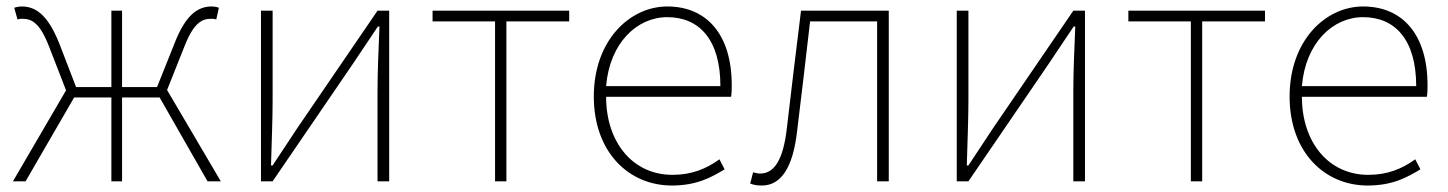

<svg xmlns="http://www.w3.org/2000/svg" viewBox="-20 -560 4471 593"><path d="M496 -282 549 -415C578 -490 604 -502 632 -502C640 -502 641 -502 648 -500L656 -536C652 -538 642 -540 634 -540C592 -540 554 -516 519 -426L465 -291H357V-527H324V-291H215L163 -426C127 -516 89 -540 47 -540C39 -540 29 -538 24 -536L34 -500C41 -502 42 -502 49 -502C78 -502 103 -490 132 -415L184 -281L20 0H59L209 -259H324V0H357V-259H473L621 0H662Z M786 0H822L1070 -363L1147 -478H1152C1149 -407 1146 -336 1146 -277V0H1182V-527H1146L898 -164C876 -131 844 -82 822 -49H817C819 -120 822 -191 822 -249V-527H786Z M1509 0H1544V-494H1738V-527H1316V-494H1509Z M2055 13C2133 13 2178 -13 2218 -37L2202 -68C2162 -39 2117 -20 2057 -20C1933 -20 1852 -122 1852 -261H2238C2240 -274 2240 -286 2240 -297C2240 -453 2163 -540 2041 -540C1924 -540 1814 -434 1814 -262C1814 -90 1922 13 2055 13ZM1852 -294C1863 -427 1947 -507 2041 -507C2140 -507 2205 -437 2205 -294Z M2333 13C2391 13 2429 -40 2442 -156C2456 -270 2469 -381 2482 -494H2689V0H2725V-527H2454C2439 -405 2424 -284 2410 -162C2399 -68 2372 -24 2328 -24C2319 -24 2313 -26 2306 -28L2297 7C2308 11 2317 13 2333 13Z M2935 0H2971L3219 -363L3296 -478H3301C3298 -407 3295 -336 3295 -277V0H3331V-527H3295L3047 -164C3025 -131 2993 -82 2971 -49H2966C2968 -120 2971 -191 2971 -249V-527H2935Z M3658 0H3693V-494H3887V-527H3465V-494H3658Z M4204 13C4282 13 4327 -13 4367 -37L4351 -68C4311 -39 4266 -20 4206 -20C4082 -20 4001 -122 4001 -261H4387C4389 -274 4389 -286 4389 -297C4389 -453 4312 -540 4190 -540C4073 -540 3963 -434 3963 -262C3963 -90 4071 13 4204 13ZM4001 -294C4012 -427 4096 -507 4190 -507C4289 -507 4354 -437 4354 -294Z"/></svg>

Font: Noto Sans CJK Thin
Style: Regular
Weight: 100
Designer: Ryoko NISHIZUKA (kana & ideographs); Paul D. Hunt (Latin, Greek & Cyrillic); Wenlong ZHANG (bopomofo); Sandoll Communica
Foundry: Adobe Systems Incorporated
Version: Version 1.000;PS 1;hotconv 1.0.78;makeotf.lib2.5.61930